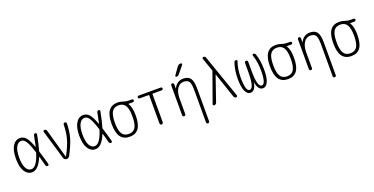

<svg xmlns="http://www.w3.org/2000/svg" viewBox="-27 -1692 5553 2849"><g transform="rotate(-20 2750.0 -267.5)"><path d="M208 -484.4Q156.2 -484.4 125.5 -426.8Q94.7 -369.1 94.7 -260.3Q94.7 -151.4 125.5 -94.2Q156.2 -37.1 208 -37.1Q292 -37.1 355.5 -238.3Q358.4 -246.1 355.5 -253.9Q311.5 -391.6 278.8 -438Q246.1 -484.4 208 -484.4ZM204.1 9.8Q132.8 9.8 88.4 -58.6Q43.9 -127 43.9 -259.8Q43.9 -391.6 87.9 -460.9Q131.8 -530.3 204.1 -530.3Q254.9 -530.3 293.5 -490.2Q332 -450.2 376 -330.1Q378.9 -324.2 380.9 -330.1Q396.5 -395.5 415 -495.1Q417 -505.9 424.8 -512.7Q432.6 -519.5 442.9 -519.5Q453.1 -519.5 459 -512.2Q464.8 -504.9 462.9 -495.1Q435.5 -348.6 407.2 -255.9Q404.3 -247.1 407.2 -238.3Q439.5 -139.6 469.7 -24.4Q471.7 -15.6 466.3 -7.8Q460.9 0 451.2 0Q426.8 0 419.9 -25.4Q391.6 -131.8 381.8 -166Q380.9 -168 378.9 -168.5Q377 -168.9 376 -167Q303.7 9.8 204.1 9.8Z M705.1 -34.2 568.4 -494.1Q565.4 -503.9 571.3 -511.7Q577.1 -519.5 586.9 -519.5Q598.6 -519.5 608.4 -512.2Q618.2 -504.9 621.1 -494.1L750 -38.1Q750 -37.1 751 -37.1Q752.9 -37.1 752.9 -38.1Q826.2 -173.8 854 -271.5Q881.8 -369.1 883.8 -495.1Q883.8 -504.9 891.6 -512.2Q899.4 -519.5 909.7 -519.5Q919.9 -519.5 927.2 -512.7Q934.6 -505.9 934.6 -495.1Q932.6 -371.1 904.3 -272.9Q876 -174.8 800.8 -31.2Q785.2 0 750 0Q734.4 0 721.7 -9.8Q709 -19.5 705.1 -34.2Z M1208 -484.4Q1156.2 -484.4 1125.5 -426.8Q1094.7 -369.1 1094.7 -260.3Q1094.7 -151.4 1125.5 -94.2Q1156.2 -37.1 1208 -37.1Q1292 -37.1 1355.5 -238.3Q1358.4 -246.1 1355.5 -253.9Q1311.5 -391.6 1278.8 -438Q1246.1 -484.4 1208 -484.4ZM1204.1 9.8Q1132.8 9.8 1088.4 -58.6Q1043.9 -127 1043.9 -259.8Q1043.9 -391.6 1087.9 -460.9Q1131.8 -530.3 1204.1 -530.3Q1254.9 -530.3 1293.5 -490.2Q1332 -450.2 1376 -330.1Q1378.9 -324.2 1380.9 -330.1Q1396.5 -395.5 1415 -495.1Q1417 -505.9 1424.8 -512.7Q1432.6 -519.5 1442.9 -519.5Q1453.1 -519.5 1459 -512.2Q1464.8 -504.9 1462.9 -495.1Q1435.5 -348.6 1407.2 -255.9Q1404.3 -247.1 1407.2 -238.3Q1439.5 -139.6 1469.7 -24.4Q1471.7 -15.6 1466.3 -7.8Q1460.9 0 1451.2 0Q1426.8 0 1419.9 -25.4Q1391.6 -131.8 1381.8 -166Q1380.9 -168 1378.9 -168.5Q1377 -168.9 1376 -167Q1303.7 9.8 1204.1 9.8Z M1850.6 -433.1Q1817.4 -486.3 1745.1 -486.3Q1672.9 -486.3 1639.6 -433.1Q1606.4 -379.9 1606.4 -259.8Q1606.4 -139.6 1639.6 -86.9Q1672.9 -34.2 1745.1 -34.2Q1817.4 -34.2 1850.6 -86.9Q1883.8 -139.6 1883.8 -259.8Q1883.8 -379.9 1850.6 -433.1ZM1745.1 -530.3Q1785.2 -530.3 1828.1 -515.1Q1871.1 -500 1909.2 -500H1961.9Q1970.7 -500 1977.5 -493.7Q1984.4 -487.3 1984.4 -478Q1984.4 -468.8 1977.5 -462.4Q1970.7 -456.1 1961.9 -456.1H1891.6Q1890.6 -456.1 1890.6 -455.1Q1890.6 -454.1 1891.1 -454.1Q1891.6 -454.1 1891.6 -453.1Q1934.6 -388.7 1934.6 -259.8Q1934.6 -121.1 1887.7 -55.7Q1840.8 9.8 1745.1 9.8Q1649.4 9.8 1602.1 -55.7Q1554.7 -121.1 1554.7 -260.3Q1554.7 -399.4 1602.1 -464.8Q1649.4 -530.3 1745.1 -530.3Z M2076.2 -475.6Q2067.4 -475.6 2060.5 -482.4Q2053.7 -489.3 2053.7 -498Q2053.7 -506.8 2060.5 -513.2Q2067.4 -519.5 2076.2 -519.5H2423.8Q2432.6 -519.5 2439.5 -513.2Q2446.3 -506.8 2446.3 -498Q2446.3 -489.3 2439.5 -482.4Q2432.6 -475.6 2423.8 -475.6H2284.2Q2276.4 -475.6 2276.4 -466.8V-25.4Q2276.4 -15.6 2268.6 -7.8Q2260.7 0 2250 0Q2240.2 0 2232.4 -6.8Q2224.6 -13.7 2224.6 -25.4V-466.8Q2224.6 -475.6 2215.8 -475.6Z M2582 -25.4V-496.1Q2582 -505.9 2588.9 -512.7Q2595.7 -519.5 2606 -519.5Q2616.2 -519.5 2623 -512.7Q2629.9 -505.9 2629.9 -496.1V-430.7Q2629.9 -429.7 2631.8 -429.7Q2632.8 -429.7 2632.8 -430.7Q2652.3 -476.6 2691.4 -503.4Q2730.5 -530.3 2780.3 -530.3Q2860.4 -530.3 2894 -482.9Q2927.7 -435.5 2927.7 -320.3V196.3Q2927.7 206.1 2920.4 212.9Q2913.1 219.7 2902.8 219.7Q2892.6 219.7 2885.7 212.9Q2878.9 206.1 2878.9 196.3V-310.5Q2878.9 -416 2855 -450.2Q2831.1 -484.4 2770 -484.4Q2709 -484.4 2670.4 -427.2Q2631.8 -370.1 2631.8 -271.5V-25.4Q2631.8 -14.6 2625 -7.3Q2618.2 0 2606.9 0Q2595.7 0 2588.9 -6.8Q2582 -13.7 2582 -25.4ZM2767.6 -724.6Q2789.1 -754.9 2825.2 -754.9Q2835.9 -754.9 2840.3 -745.1Q2844.7 -735.4 2837.9 -726.6L2742.2 -610.4Q2727.5 -590.8 2700.2 -589.8Q2692.4 -589.8 2687.5 -597.7Q2682.6 -605.5 2688.5 -612.3Z M3082 0Q3072.3 0 3066.4 -7.8Q3060.5 -15.6 3064.5 -26.4L3228.5 -485.4Q3231.4 -493.2 3228.5 -501L3157.2 -705.1Q3154.3 -713.9 3159.2 -722.2Q3164.1 -730.5 3173.8 -730.5Q3201.2 -730.5 3209 -705.1L3446.3 -26.4Q3449.2 -16.6 3443.8 -8.3Q3438.5 0 3427.7 0Q3416 0 3406.2 -7.3Q3396.5 -14.6 3391.6 -26.4L3257.8 -422.9Q3257.8 -423.8 3256.8 -423.8Q3255.9 -423.8 3255.9 -422.9L3119.1 -26.4Q3115.2 -15.6 3104.5 -7.8Q3093.8 0 3082 0Z M3650.4 9.8Q3603.5 9.8 3572.8 -52.2Q3542 -114.3 3542 -244.1Q3542 -387.7 3580.1 -496.1Q3588.9 -520.5 3613.3 -519.5Q3622.1 -519.5 3627 -512.2Q3631.8 -504.9 3628.9 -497.1Q3589.8 -387.7 3589.8 -250Q3589.8 -35.2 3654.3 -35.2Q3725.6 -35.2 3724.6 -289.1V-434.6Q3724.6 -445.3 3732.4 -452.6Q3740.2 -460 3750 -460Q3759.8 -460 3767.6 -453.1Q3775.4 -446.3 3775.4 -434.6V-289.1Q3775.4 -35.2 3845.7 -35.2Q3910.2 -35.2 3910.2 -250Q3910.2 -387.7 3871.1 -497.1Q3868.2 -504.9 3873 -512.2Q3877.9 -519.5 3886.7 -519.5Q3911.1 -519.5 3919.9 -496.1Q3958 -387.7 3958 -244.1Q3958 -114.3 3927.7 -52.2Q3897.5 9.8 3849.6 9.8Q3771.5 9.8 3751 -119.1Q3751 -120.1 3750 -120.1Q3749 -120.1 3749 -119.1Q3728.5 9.8 3650.4 9.8Z M4350.6 -433.1Q4317.4 -486.3 4245.1 -486.3Q4172.9 -486.3 4139.6 -433.1Q4106.4 -379.9 4106.4 -259.8Q4106.4 -139.6 4139.6 -86.9Q4172.9 -34.2 4245.1 -34.2Q4317.4 -34.2 4350.6 -86.9Q4383.8 -139.6 4383.8 -259.8Q4383.8 -379.9 4350.6 -433.1ZM4245.1 -530.3Q4285.2 -530.3 4328.1 -515.1Q4371.1 -500 4409.2 -500H4461.9Q4470.7 -500 4477.5 -493.7Q4484.4 -487.3 4484.4 -478Q4484.4 -468.8 4477.5 -462.4Q4470.7 -456.1 4461.9 -456.1H4391.6Q4390.6 -456.1 4390.6 -455.1Q4390.6 -454.1 4391.1 -454.1Q4391.6 -454.1 4391.6 -453.1Q4434.6 -388.7 4434.6 -259.8Q4434.6 -121.1 4387.7 -55.7Q4340.8 9.8 4245.1 9.8Q4149.4 9.8 4102.1 -55.7Q4054.7 -121.1 4054.7 -260.3Q4054.7 -399.4 4102.1 -464.8Q4149.4 -530.3 4245.1 -530.3Z M4607.4 0Q4597.7 0 4590.3 -6.8Q4583 -13.7 4583 -25.4V-496.1Q4583 -505.9 4589.4 -512.7Q4595.7 -519.5 4606 -519.5Q4616.2 -519.5 4623 -512.7Q4629.9 -505.9 4629.9 -496.1L4630.9 -430.7Q4630.9 -429.7 4631.8 -429.7Q4632.8 -429.7 4632.8 -430.7Q4652.3 -476.6 4691.4 -503.4Q4730.5 -530.3 4780.3 -530.3Q4860.4 -530.3 4894 -482.9Q4927.7 -435.5 4927.7 -320.3V196.3Q4927.7 206.1 4920.4 212.9Q4913.1 219.7 4902.8 219.7Q4892.6 219.7 4885.7 212.9Q4878.9 206.1 4878.9 196.3V-310.5Q4878.9 -416 4855 -450.2Q4831.1 -484.4 4770 -484.4Q4709 -484.4 4670.4 -427.2Q4631.8 -370.1 4631.8 -271.5V-25.4Q4631.8 -14.6 4625 -7.3Q4618.2 0 4607.4 0Z M5350.6 -433.1Q5317.4 -486.3 5245.1 -486.3Q5172.9 -486.3 5139.6 -433.1Q5106.4 -379.9 5106.4 -259.8Q5106.4 -139.6 5139.6 -86.9Q5172.9 -34.2 5245.1 -34.2Q5317.4 -34.2 5350.6 -86.9Q5383.8 -139.6 5383.8 -259.8Q5383.8 -379.9 5350.6 -433.1ZM5245.1 -530.3Q5285.2 -530.3 5328.1 -515.1Q5371.1 -500 5409.2 -500H5461.9Q5470.7 -500 5477.5 -493.7Q5484.4 -487.3 5484.4 -478Q5484.4 -468.8 5477.5 -462.4Q5470.7 -456.1 5461.9 -456.1H5391.6Q5390.6 -456.1 5390.6 -455.1Q5390.6 -454.1 5391.1 -454.1Q5391.6 -454.1 5391.6 -453.1Q5434.6 -388.7 5434.6 -259.8Q5434.6 -121.1 5387.7 -55.7Q5340.8 9.8 5245.1 9.8Q5149.4 9.8 5102.1 -55.7Q5054.7 -121.1 5054.7 -260.3Q5054.7 -399.4 5102.1 -464.8Q5149.4 -530.3 5245.1 -530.3Z"/></g></svg>

Font: Rounded-X Mgen+ 2m light
Style: Regular
Weight: 200
Designer: [Source Han Sans]
Ryoko NISHIZUKA  (kana & ideographs); Paul D. Hunt (Latin, Greek & Cyrillic); Wenlong ZHANG  (bopomofo
Version: Version 1.059.20150602